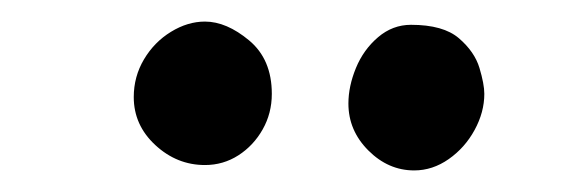

<svg xmlns="http://www.w3.org/2000/svg" viewBox="-20 -808 545 178"><path d="M170 -655Q144 -655 124 -673.5Q104 -692 104 -718Q104 -737 113.5 -753Q123 -769 138.5 -778.5Q154 -788 170 -788Q190 -788 211 -770.5Q232 -753 232 -721Q232 -703 223.5 -688Q215 -673 201 -664Q187 -655 170 -655ZM364 -650Q340 -650 321.5 -668.5Q303 -687 303 -712Q303 -728 310 -745Q317 -762 330.5 -773.5Q344 -785 361 -785Q391 -785 405.5 -772.5Q420 -760 424.5 -745Q429 -730 429 -721Q429 -704 420 -687.5Q411 -671 396 -660.5Q381 -650 364 -650Z"/></svg>

Font: Playpen Sans Arabic
Style: Regular
Weight: 400
Designer: Azza Alameddine, Laura Meseguer, Veronika Burian, José Scaglione
Foundry: TypeTogether
Version: Version 2.000